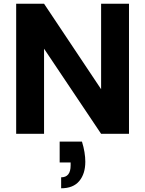

<svg xmlns="http://www.w3.org/2000/svg" viewBox="-20 -720 781 1033"><path d="M67 0V-700H217L524 -240V-700H674V0H524L217 -458V0ZM309 293V234Q360 234 360 170V154H301V42H421Q430 71 434.5 98.5Q439 126 439 150Q439 215 406.5 254Q374 293 309 293Z"/></svg>

Font: DM Sans Black
Style: Regular
Weight: 900
Designer: Colophon Foundry, Jonny Pinhorn
Foundry: Colophon Foundry
Version: Version 4.004; ttfautohint (v1.8.4.7-5d5b)